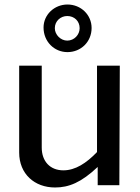

<svg xmlns="http://www.w3.org/2000/svg" viewBox="-20 -821 622 851"><path d="M261 -66C202 -66 165 -106 165 -167V-530H65V-145C65 -50 133 10 224 10C285 10 340 -12 413 -81V0H509L511 -530H410V-147C363 -98 314 -66 261 -66ZM386 -697C386 -755 339 -801 279 -801C221 -801 173 -756 173 -699C173 -637 220 -590 279 -590C339 -590 386 -636 386 -697ZM333 -696C333 -667 309 -641 278 -641C249 -641 223 -667 223 -696C223 -728 249 -750 278 -750C309 -750 333 -728 333 -696Z"/></svg>

Font: Bisquit Text
Style: Regular
Weight: 400
Version: Version 1.004;Glyphs 3.2.3 (3260)